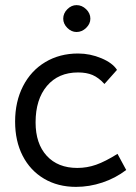

<svg xmlns="http://www.w3.org/2000/svg" viewBox="-20 -723 531 750"><path d="M39 -248Q39 -326 70 -386.5Q101 -447 157 -480.5Q213 -514 285 -514Q332 -514 376 -495.5Q420 -477 437 -450L388 -395Q365 -420 341.5 -430Q318 -440 285 -440Q208 -440 163.5 -387.5Q119 -335 119 -245Q119 -162 162.5 -114.5Q206 -67 282 -67Q320 -67 355.5 -79.5Q391 -92 439 -122L473 -59Q431 -27 380 -10Q329 7 277 7Q206 7 152 -25Q98 -57 68.5 -114.5Q39 -172 39 -248ZM227 -650Q227 -671 243 -687Q259 -703 279 -703Q300 -703 316.5 -687Q333 -671 333 -650Q333 -630 316.5 -614Q300 -598 279 -598Q259 -598 243 -614Q227 -630 227 -650Z"/></svg>

Font: Bellota Text
Style: Bold
Weight: 700
Designer: Kemie Guaida
Foundry: Kemie Guaida
Version: Version 4.001